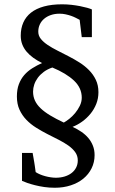

<svg xmlns="http://www.w3.org/2000/svg" viewBox="-20 -757 540 899"><path d="M362.8 -299.8Q362.8 -345.2 326.7 -379.4Q290.5 -413.6 225.1 -440.9Q202.1 -433.1 185.3 -420.7Q168.5 -408.2 157.2 -393.1Q146 -377.9 140.4 -361.3Q134.8 -344.7 134.8 -328.1Q134.8 -305.2 143.6 -286.1Q152.3 -267.1 170.2 -250Q188 -232.9 215.1 -216.6Q242.2 -200.2 278.8 -183.1Q289.6 -189 304.2 -200.4Q318.8 -211.9 331.8 -227.5Q344.7 -243.2 353.8 -261.7Q362.8 -280.3 362.8 -299.8ZM440.9 -325.2Q440.9 -295.9 430.7 -270.3Q420.4 -244.6 403.3 -223.9Q386.2 -203.1 364.5 -187.5Q342.8 -171.9 319.8 -163.1Q341.8 -152.8 360.6 -140.1Q379.4 -127.4 393.3 -111.1Q407.2 -94.7 415 -74.7Q422.9 -54.7 422.9 -30.8Q422.9 2.9 408.9 31Q395 59.1 370.4 79.3Q345.7 99.6 311.5 110.8Q277.3 122.1 236.8 122.1Q210.9 122.1 187.3 118.7Q163.6 115.2 143.6 110.1Q123.5 105 107.9 99.6Q92.3 94.2 83 89.8V-41H132.8Q134.3 -31.7 135.3 -26.4Q136.2 -21 137 -16.8Q137.7 -12.7 138.4 -8.3Q139.2 -3.9 140.4 2.9Q141.6 9.8 143.1 20.5Q144.5 31.2 147 48.8Q155.8 54.7 167.5 59.6Q179.2 64.5 191.9 67.9Q204.6 71.3 217.3 73.2Q230 75.2 241.2 75.2Q263.2 75.2 282 69.6Q300.8 64 314.7 53.5Q328.6 43 336.4 27.8Q344.2 12.7 344.2 -5.9Q344.2 -27.8 332 -44.7Q319.8 -61.5 299.8 -75.7Q279.8 -89.8 254.2 -102.8Q228.5 -115.7 201.7 -129.4Q174.8 -143.1 149.2 -159.2Q123.5 -175.3 103.5 -196Q83.5 -216.8 71.3 -243.4Q59.1 -270 59.1 -305.2Q59.1 -338.4 68.4 -362.8Q77.6 -387.2 93.5 -405.5Q109.4 -423.8 130.9 -437.3Q152.3 -450.7 176.8 -461.9Q154.3 -473.1 136 -486.3Q117.7 -499.5 104.5 -515.1Q91.3 -530.8 84.2 -549.3Q77.1 -567.9 77.1 -589.8Q77.1 -624 89.1 -651.4Q101.1 -678.7 125.2 -697.8Q149.4 -716.8 185.8 -726.8Q222.2 -736.8 271 -736.8Q293 -736.8 314.5 -734.4Q335.9 -731.9 354.7 -728.3Q373.5 -724.6 388.2 -720.5Q402.8 -716.3 410.2 -712.9V-583H362.8L353 -664.1Q344.7 -668.5 334.7 -673.6Q324.7 -678.7 312.7 -682.9Q300.8 -687 287.4 -689.9Q273.9 -692.9 258.8 -692.9Q236.3 -692.9 218 -686.5Q199.7 -680.2 186.5 -668.9Q173.3 -657.7 166.3 -642.3Q159.2 -627 159.2 -608.9Q159.2 -589.8 171.4 -574.7Q183.6 -559.6 203.4 -546.4Q223.1 -533.2 248.3 -520.5Q273.4 -507.8 300 -494.1Q326.7 -480.5 351.8 -464.6Q377 -448.7 396.7 -428.7Q416.5 -408.7 428.7 -383.3Q440.9 -357.9 440.9 -325.2Z"/></svg>

Font: Charis SIL CyrE
Style: Regular
Weight: 400
Foundry: SIL International
Version: Version 5.000